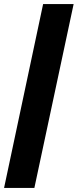

<svg xmlns="http://www.w3.org/2000/svg" viewBox="-45 -763 382 944"><path d="M-25 161 167 -743H317L124 161Z"/></svg>

Font: Saira Semi Condensed ExtraBold
Style: Italic
Weight: 800
Width: 4
Italic angle: -12°
Designer: Hector Gatti with collaboration of the Omnibus-Type team
Foundry: Omnibus-Type
Version: Version 1.001; ttfautohint (v1.8)